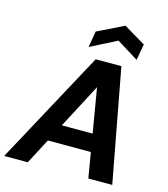

<svg xmlns="http://www.w3.org/2000/svg" viewBox="-156 -1044 1005 1148"><g transform="rotate(15 347.0 -470.0)"><path d="M-22 0 357 -700H516L647 0H499L408 -541L124 0ZM117 -157 172 -266H535L552 -157ZM297 -760 314 -860 477 -940 612 -860 594 -760 460 -843Z"/></g></svg>

Font: DM Sans 10pt ExtraBold
Style: Italic
Weight: 800
Italic angle: -10°
Version: Version 4.004;gftools[0.9.30]